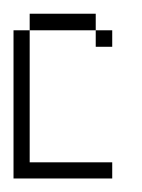

<svg xmlns="http://www.w3.org/2000/svg" viewBox="-20 -264 210 284"><path d="M0 0V-219.2H23.9V-23.9H146V0ZM121.6 -194.8V-219.2H146V-194.8ZM23.9 -219.2V-243.7H121.6V-219.2Z"/></svg>

Font: FS Mondwest Regular
Style: Regular
Weight: 400
Designer: NZWStudios2024
Foundry: https://fontstruct.com
Version: Version 1.0